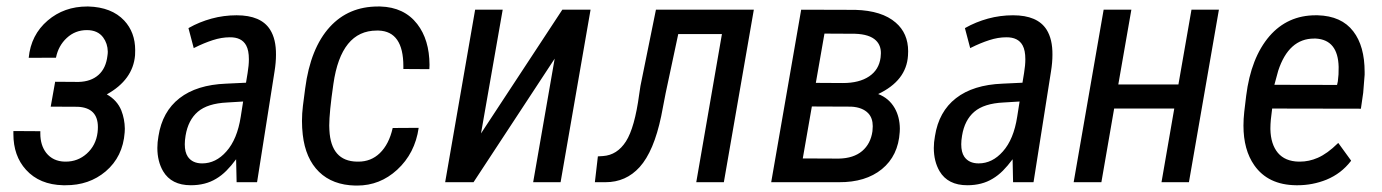

<svg xmlns="http://www.w3.org/2000/svg" viewBox="-20 -558 4233 588"><path d="M393.6 -388.7Q387.2 -313.5 307.1 -269Q338.9 -251 351.6 -219.7Q361.8 -193.4 362.3 -164.1Q362.3 -158.2 361.8 -152.3Q356.4 -78.1 303.7 -33.2Q252.9 9.8 180.2 9.3Q176.8 9.3 173.8 9.3Q101.1 7.8 59.6 -38.1Q21 -80.6 21 -147.5Q21 -152.3 21 -156.7L103.5 -156.2Q103.5 -152.8 103.5 -148.9Q103.5 -113.3 121.6 -89.8Q142.1 -64 178.2 -63Q179.7 -63 181.2 -63Q218.3 -63 245.6 -87.4Q273.9 -112.8 278.8 -152.3Q279.8 -161.1 279.8 -168.9Q279.8 -228 218.3 -231L135.3 -231.4L148.9 -307.6L220.7 -307.1Q258.8 -308.1 281.7 -328.6Q304.7 -349.1 309.1 -387.7Q310.1 -394 310.1 -399.9Q309.6 -424.8 295.9 -443.4Q279.3 -465.8 246.1 -465.8Q210.4 -465.8 184.6 -441.9Q158.7 -418 151.4 -381.3L67.9 -380.9Q74.7 -451.2 126 -495.1Q176.3 -538.1 247.1 -538.1Q248.5 -538.1 250.5 -538.1Q321.8 -536.1 360.4 -495.1Q394 -459 394 -404.3Q394 -396.5 393.6 -388.7Z M717.3 -200.7 724.6 -247.1 675.3 -244.1Q615.7 -241.2 585.9 -215.8Q556.2 -190.4 548.3 -142.6Q545.9 -127.9 545.9 -116.2Q545.9 -91.8 555.2 -78.1Q569.3 -57.6 599.1 -57.6Q641.1 -57.6 673.3 -94.2Q706.5 -131.3 717.3 -200.7ZM704.6 -511.2Q779.3 -511.2 807.1 -467.3Q825.7 -438 825.2 -390.1Q825.2 -366.7 820.8 -339.4L767.6 -2L767.1 0H765.6H706.1H704.6V-1.5L703.1 -70.3Q688 -49.8 673.3 -35.2Q658.7 -20.5 642.1 -10.7Q609.4 9.3 564.5 9.3Q504.9 9.3 479.5 -33.7Q461.9 -64 461.9 -105Q461.9 -122.1 465.3 -141.1Q477.1 -216.3 529.8 -257.3Q582.5 -298.3 672.4 -301.8L733.4 -304.7L738.3 -334.5Q742.2 -357.9 742.2 -376.5Q742.2 -403.8 733.9 -418.9Q720.2 -444.3 683.6 -443.8Q658.7 -443.8 631.8 -435.1Q604.5 -426.3 575.2 -411.6L573.2 -410.6L572.8 -412.6L557.6 -470.2L557.1 -471.7L558.6 -472.7Q590.3 -490.7 627.7 -501Q665 -511.2 704.6 -511.2Z M1073.2 -63Q1075.2 -63 1077.6 -63Q1116.2 -63 1143.1 -88.9Q1171.4 -116.2 1182.6 -166L1262.2 -166.5Q1251 -88.4 1196.3 -38.1Q1143.6 10.3 1073.7 10.3Q1070.8 10.3 1068.4 10.3Q998.5 8.8 957 -31.7Q915.5 -72.3 907.2 -145.5Q904.8 -166.5 904.8 -187.5Q904.8 -210.4 907.7 -233.9L914.6 -287.1Q930.7 -410.6 990.2 -475.6Q1047.4 -538.1 1137.7 -538.1Q1141.1 -538.1 1144.5 -538.1Q1217.8 -536.1 1257.8 -484.4Q1294.9 -436.5 1295.4 -359.4Q1295.4 -353 1294.9 -346.2L1215.3 -346.7Q1215.3 -350.6 1215.3 -355Q1215.3 -461.9 1139.6 -464.4Q1136.7 -464.4 1133.8 -464.4Q1024.4 -464.4 1001 -300.8Q988.3 -213.9 988.3 -173.3Q988.3 -165.5 988.8 -159.2Q993.7 -64.5 1073.2 -63Z M1702.1 -528.3H1788.6L1696.8 0H1612.8L1678.7 -378.4L1430.2 0H1343.3L1435.1 -528.3H1519.5L1453.1 -149.4Z M2288.6 -528.3 2196.8 0H2112.3L2190.9 -453.6H2057.1L2018.6 -272.9L2004.9 -202.1Q1982.4 -94.7 1939 -46.4Q1897 0 1834.5 0Q1832 0 1829.6 0H1801.8L1811 -79.1L1826.7 -80.1Q1870.1 -83 1897 -125Q1923.8 -167 1937.5 -269L1941.4 -294.9L1988.8 -528.3Z M2478.5 -304.2 2561.5 -303.7Q2611.3 -303.7 2641.6 -324Q2671.9 -344.2 2676.8 -381.8Q2677.7 -388.7 2677.7 -394.5Q2678.2 -418.9 2662.6 -434.1Q2643.1 -453.1 2598.6 -454.6L2504.9 -455.1ZM2466.3 -231.9 2438.5 -72.8 2548.8 -72.3Q2594.2 -73.2 2620.4 -95.5Q2646.5 -117.7 2651.9 -156.2Q2652.8 -164.1 2652.8 -171.4Q2652.8 -196.3 2639.2 -210.9Q2621.6 -229.5 2586.9 -231.4ZM2341.8 0 2433.6 -528.3 2599.6 -527.8Q2681.2 -525.4 2723.1 -488.8Q2761.2 -456.1 2761.2 -400.9Q2761.2 -394.5 2760.7 -387.7Q2755.9 -311 2669.4 -270Q2702.6 -257.3 2720.2 -226.6Q2735.4 -199.7 2735.8 -164.1Q2735.8 -159.2 2735.4 -153.8Q2731 -81.1 2680.7 -40Q2630.9 0.5 2549.3 0Q2548.3 0 2547.4 0Z M3095.2 -200.7 3102.5 -247.1 3053.2 -244.1Q2993.7 -241.2 2963.9 -215.8Q2934.1 -190.4 2926.3 -142.6Q2923.8 -127.9 2923.8 -116.2Q2923.8 -91.8 2933.1 -78.1Q2947.3 -57.6 2977.1 -57.6Q3019 -57.6 3051.3 -94.2Q3084.5 -131.3 3095.2 -200.7ZM3082.5 -511.2Q3157.2 -511.2 3185.1 -467.3Q3203.6 -438 3203.1 -390.1Q3203.1 -366.7 3198.7 -339.4L3145.5 -2L3145 0H3143.6H3084H3082.5V-1.5L3081.1 -70.3Q3065.9 -49.8 3051.3 -35.2Q3036.6 -20.5 3020 -10.7Q2987.3 9.3 2942.4 9.3Q2882.8 9.3 2857.4 -33.7Q2839.8 -64 2839.8 -105Q2839.8 -122.1 2843.3 -141.1Q2855 -216.3 2907.7 -257.3Q2960.4 -298.3 3050.3 -301.8L3111.3 -304.7L3116.2 -334.5Q3120.1 -357.9 3120.1 -376.5Q3120.1 -403.8 3111.8 -418.9Q3098.1 -444.3 3061.5 -443.8Q3036.6 -443.8 3009.8 -435.1Q2982.4 -426.3 2953.1 -411.6L2951.2 -410.6L2950.7 -412.6L2935.5 -470.2L2935.1 -471.7L2936.5 -472.7Q2968.3 -490.7 3005.6 -501Q3043 -511.2 3082.5 -511.2Z M3621.1 0H3537.1L3576.2 -225.6H3392.1L3353 0H3268.1L3359.9 -528.3H3444.8L3404.8 -299.3H3588.9L3628.9 -528.3H3712.9Z M4074.7 -297.9 4077.1 -308.6Q4080.1 -329.6 4079.6 -353Q4077.6 -436 4009.8 -439.9Q4006.8 -439.9 4004.4 -439.9Q3926.8 -439.9 3894.5 -341.3L3882.8 -298.3ZM4042.5 -7.8Q4000 9.3 3954.1 9.3Q3951.7 9.3 3949.2 9.3Q3863.3 8.3 3821.3 -51.8Q3788.1 -99.1 3788.1 -173.3Q3788.1 -193.4 3790.5 -215.3L3796.4 -264.6Q3811 -381.3 3867.7 -447.3Q3923.3 -511.2 4009.3 -511.2Q4012.2 -511.2 4015.1 -511.2Q4088.4 -509.3 4124.5 -461.9Q4159.2 -417 4159.2 -337.4Q4159.2 -333.5 4159.2 -329.6V-329.1L4154.8 -273.9L4147.9 -226.1V-225.1H4146.5L3876 -225.6Q3870.6 -188 3870.6 -165.5Q3870.6 -163.6 3870.6 -162.1Q3871.6 -116.2 3893.6 -89.8Q3915.5 -64 3957 -63Q3959 -63 3960.9 -63Q3988.8 -63 4015.6 -74.7Q4044.9 -87.4 4077.1 -119.1L4078.6 -120.1L4079.6 -118.7L4117.2 -66.9L4117.7 -65.9L4117.2 -64.9Q4102.1 -45.4 4083.5 -31.2Q4064.9 -17.1 4042.5 -7.8Z"/></svg>

Font: MAUL Condensed Italic
Style: Condenced Regular Italic
Weight: 400
Italic angle: -12°
Designer: MAUL
Version: Version 1.0; 2020; ttfautohint (v1.8.3)